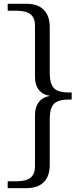

<svg xmlns="http://www.w3.org/2000/svg" viewBox="-20 -720 413 999"><path d="M241.2 -221.2Q203.1 -215.3 182.6 -189.5Q162.1 -163.6 162.1 -121.1V145Q162.1 185.5 139.2 204.3Q116.2 223.1 66.9 223.1H20V258.8H118.2Q176.8 258.8 207.8 227.8Q238.8 196.8 238.8 138.2V-101.1Q238.8 -154.3 259.3 -178.2Q279.8 -202.1 339.8 -202.1H353V-238.8H339.8Q279.8 -238.8 259.3 -262.7Q238.8 -286.6 238.8 -339.8V-579.1Q238.8 -637.7 207.8 -668.9Q176.8 -700.2 118.2 -700.2H20V-664.1H66.9Q116.2 -664.1 139.2 -645.3Q162.1 -626.5 162.1 -585.9V-319.8Q162.1 -276.9 182.6 -251.7Q203.1 -226.6 241.2 -221.2Z"/></svg>

Font: LT Superior Serif
Style: Regular
Weight: 400
Designer: Daniel Lyons
Foundry: LyonsType
Version: Version 2.120;FEAKit 1.0